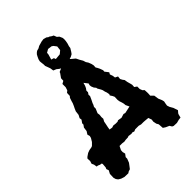

<svg xmlns="http://www.w3.org/2000/svg" viewBox="-254 -956 1067 1067"><g transform="rotate(-45 280.0 -422.5)"><path d="M103 8 73 7 54 1 39 -8 31 -19 27 -33 28 -62 38 -81 33 -95 37 -104 39 -129 37 -135 25 -137 14 -142 5 -143 2 -161 -4 -174 1 -190 0 -210 6 -217 25 -230 41 -236 59 -239 67 -242 83 -258 95 -278 98 -290 94 -305 105 -322 108 -346 118 -360V-370L130 -387L128 -400L137 -417L139 -433L140 -442L147 -458L153 -470L160 -486L163 -497L170 -518L177 -526L178 -549L189 -558L195 -577V-602L211 -611L212 -630L229 -654L231 -660L250 -668L260 -679L271 -678L297 -680L309 -677L320 -673L331 -663L348 -649L358 -629L368 -612L373 -596L381 -584L388 -566L391 -552L390 -537L396 -527L402 -515L409 -496L408 -486L425 -464L419 -453L425 -436L427 -421L443 -413L441 -395L448 -382L455 -373L458 -355L463 -337L466 -325L465 -308L479 -298V-278L485 -263L494 -255L495 -236V-226L494 -211L510 -195L512 -182L514 -168L523 -147L526 -134L523 -119L521 -106L526 -91L537 -72L546 -45L534 -31L531 -23L527 -6L511 -4L492 1L467 0L459 -4L451 -17L431 -26L417 -35L415 -65L408 -77L404 -97L406 -111L399 -131L378 -133L364 -134H345L331 -138H325H303L291 -133L279 -137L270 -135L250 -138L243 -135L223 -134L212 -132L197 -134H176L165 -112L164 -98L168 -82L156 -66V-54L147 -31L138 -19L125 -2L112 2ZM219 -235 232 -239 248 -237H263L271 -241L294 -237L317 -244L328 -241L347 -245L370 -250L360 -271L359 -283L356 -295L351 -310L349 -323L350 -346L345 -357L336 -371L339 -378L336 -394L332 -405L329 -419L325 -428L314 -447L313 -454L304 -465L298 -480L297 -491L300 -501L282 -524L277 -506L271 -493L263 -482V-469L255 -457L256 -446L247 -426L238 -408L235 -399L229 -388V-375L224 -363L218 -349L220 -335L218 -319L219 -305L211 -290L208 -274L204 -255L201 -238ZM275 -661 260 -664 243 -673 229 -684 212 -691 209 -711 204 -725 198 -741V-752L196 -769L195 -780L198 -793L205 -808L211 -819L219 -827L226 -832L241 -836L253 -843L267 -847L281 -851L297 -853L315 -848L324 -841L329 -840L342 -831L351 -827L358 -809L369 -800L377 -782L378 -770L377 -757L374 -741L369 -725L367 -712L356 -694L348 -683L335 -676L317 -670L302 -665L292 -664ZM267 -726 301 -729 307 -734 319 -744 322 -770 309 -787 300 -793 276 -796 257 -785 256 -773 247 -742 263 -737Z"/></g></svg>

Font: Winky Rough Medium
Style: Regular
Weight: 500
Designer: Simon Atzbach
Foundry: typofactur
Version: Version 1.206; ttfautohint (v1.8.4.7-5d5b)